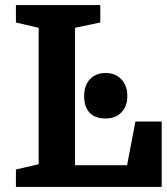

<svg xmlns="http://www.w3.org/2000/svg" viewBox="-20 -740 663 760"><path d="M277 -86V-630L377 -651V-720H43V-651L133 -630V-90L43 -69V0H620V-259H516L483 -86ZM313 -360Q313 -317 334.5 -294Q356 -271 398 -271Q437 -271 460.5 -295Q484 -319 484 -360Q484 -401 460.5 -426Q437 -451 398 -451Q359 -451 336 -426.5Q313 -402 313 -360Z"/></svg>

Font: GradeGX
Style: Regular
Weight: 100
Width: 1
Designer: Adam Twardoch
Foundry: Adam Twardoch
Version: Version 2.002; DEVELOPMENT